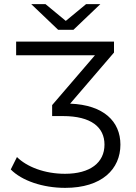

<svg xmlns="http://www.w3.org/2000/svg" viewBox="-20 -901 656 928"><path d="M295 7C473 7 562 -84 562 -202C562 -314 481 -394 319 -400L531 -647V-700H58V-634H439L232 -393V-340H284C421 -340 485 -286 485 -202C485 -115 416 -61 294 -61C195 -61 109 -95 62 -142L32 -82C85 -28 186 7 295 7ZM465 -881H396L298 -800L200 -881H131L261 -757H335Z"/></svg>

Font: Montserrat-Alt1
Style: Regular
Weight: 400
Designer: Differentunic
Foundry: Differentunic
Version: Version 7.222